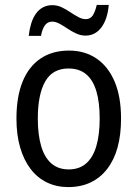

<svg xmlns="http://www.w3.org/2000/svg" viewBox="-20 -752 560 782"><path d="M473 -269Q473 -203 459 -152Q445 -101 417 -64.5Q389 -28 349 -9Q309 10 258 10Q210 10 171 -9Q132 -28 104.5 -64Q77 -100 62 -151.5Q47 -203 47 -269Q47 -358 72 -419.5Q97 -481 145 -513.5Q193 -546 261 -546Q325 -546 372.5 -514Q420 -482 446.5 -420.5Q473 -359 473 -269ZM134 -269Q134 -204 147.5 -157.5Q161 -111 189 -86.5Q217 -62 260 -62Q303 -62 331 -86.5Q359 -111 372.5 -157.5Q386 -204 386 -269Q386 -335 372.5 -380.5Q359 -426 331 -449.5Q303 -473 259 -473Q194 -473 164 -420Q134 -367 134 -269ZM423 -732Q418 -674 393 -640.5Q368 -607 328 -607Q309 -607 290.5 -615.5Q272 -624 255 -635.5Q238 -647 222 -655.5Q206 -664 193 -664Q174 -664 163 -649Q152 -634 147 -606H97Q100 -633 107 -656Q114 -679 126 -696Q138 -713 155 -722Q172 -731 193 -731Q213 -731 231 -722.5Q249 -714 266 -702.5Q283 -691 299 -682.5Q315 -674 329 -674Q348 -674 358 -689.5Q368 -705 374 -732Z"/></svg>

Font: Noto Sans Display SemiCondensed
Style: Regular
Weight: 400
Width: 4
Version: Version 2.003